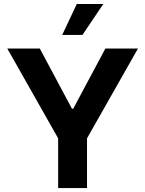

<svg xmlns="http://www.w3.org/2000/svg" viewBox="-20 -953 736 973"><path d="M181.7 -707 344.6 -402.1H351.1L514 -707H679.1L421 -251.9V0H274.7V-251.9L17 -707ZM369.2 -932.8H503.5L397.9 -776H295.2Z"/></svg>

Font: Pretendard JP Variable
Style: Regular
Weight: 400
Designer: Base glyphs from Inter by Rasmus Andersson; Hangul glyphs from Noto Sans CJK(Source Han Sans) by Jang Soo-young and Kang
Foundry: Kil Hyung-jin
Version: Version 1.307;Glyphs 3.2 (3192)